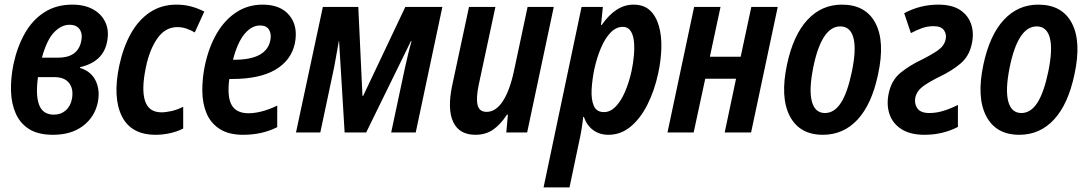

<svg xmlns="http://www.w3.org/2000/svg" viewBox="-20 -572 4697 829"><path d="M209 10Q145 10 106 -14.5Q67 -39 48 -82Q29 -125 27.5 -179.5Q26 -234 38 -294Q54 -369 87 -427.5Q120 -486 171.5 -519Q223 -552 292 -552Q346 -552 383 -531Q420 -510 436 -473.5Q452 -437 442 -390Q425 -305 326 -282L325 -279Q374 -264 393.5 -222.5Q413 -181 402 -129Q389 -67 338.5 -28.5Q288 10 209 10ZM280 -465Q245 -465 213.5 -432.5Q182 -400 161 -323H231Q314 -323 330 -391Q338 -424 324.5 -444.5Q311 -465 280 -465ZM213 -77Q243 -77 264 -95.5Q285 -114 291 -147Q298 -189 278 -214Q258 -239 215 -239H144Q133 -161 149 -119Q165 -77 213 -77Z M652 10Q546 10 506 -70.5Q466 -151 495 -289Q512 -368 545 -427Q578 -486 627.5 -519Q677 -552 742 -552Q776 -552 805.5 -544Q835 -536 862 -522L821 -432Q804 -442 785 -448.5Q766 -455 746 -455Q694 -455 660 -407Q626 -359 610 -282Q590 -187 606 -137Q622 -87 677 -87Q696 -87 720.5 -92.5Q745 -98 771 -111V-17Q746 -4 714.5 3Q683 10 652 10Z M1030 10Q967 10 928 -15.5Q889 -41 871.5 -83.5Q854 -126 853.5 -180Q853 -234 865 -291Q882 -370 916.5 -428.5Q951 -487 1001 -519.5Q1051 -552 1114 -552Q1192 -552 1230 -505Q1268 -458 1253 -384Q1237 -311 1169 -271Q1101 -231 982 -231H970Q960 -153 980.5 -118Q1001 -83 1053 -83Q1079 -83 1110.5 -91Q1142 -99 1177 -116V-23Q1112 10 1030 10ZM1103 -462Q1066 -462 1035.5 -425Q1005 -388 986 -314H992Q1130 -314 1147 -397Q1153 -424 1142 -443Q1131 -462 1103 -462Z M1258 0 1374 -542H1527L1545 -158H1548L1730 -542H1890L1775 0H1669L1728 -277Q1735 -308 1742 -337.5Q1749 -367 1757 -394H1754L1561 0H1468L1444 -395H1443Q1438 -366 1433 -338.5Q1428 -311 1423 -283L1363 0Z M2033 10Q1963 10 1937 -45Q1911 -100 1932 -201L2005 -542H2119L2047 -206Q2035 -149 2042 -119Q2049 -89 2081 -89Q2121 -89 2151 -135Q2181 -181 2199 -265L2258 -542H2371L2256 0H2166L2173 -77H2169Q2140 -33 2108 -11.5Q2076 10 2033 10Z M2327 237 2491 -542H2583L2575 -464H2578Q2639 -552 2715 -552Q2760 -552 2786.5 -527Q2813 -502 2825 -459.5Q2837 -417 2835.5 -364Q2834 -311 2822 -256Q2806 -181 2775.5 -120.5Q2745 -60 2702.5 -25Q2660 10 2607 10Q2569 10 2541.5 -10Q2514 -30 2501 -67H2498Q2492 -10 2481 37L2439 237ZM2588 -88Q2615 -88 2638 -111.5Q2661 -135 2678.5 -175.5Q2696 -216 2707 -266Q2714 -299 2717 -332.5Q2720 -366 2717 -394Q2714 -422 2702.5 -439Q2691 -456 2669 -456Q2640 -456 2616 -431Q2592 -406 2574.5 -364.5Q2557 -323 2546 -273Q2537 -229 2534.5 -186.5Q2532 -144 2543.5 -116Q2555 -88 2588 -88Z M2862 0 2977 -542H3091L3045 -327H3178L3224 -542H3338L3223 0H3109L3158 -232H3025L2975 0Z M3533 10Q3432 10 3390 -71Q3348 -152 3378 -293Q3405 -420 3466 -486Q3527 -552 3615 -552Q3718 -552 3760 -472Q3802 -392 3771 -250Q3744 -122 3683 -56Q3622 10 3533 10ZM3542 -84Q3582 -84 3610.5 -127.5Q3639 -171 3658 -262Q3678 -358 3665 -408Q3652 -458 3608 -458Q3527 -458 3491 -279Q3472 -183 3485.5 -133.5Q3499 -84 3542 -84Z M3972 10Q3910 10 3872 -14.5Q3834 -39 3820.5 -79.5Q3807 -120 3817 -168Q3829 -226 3868.5 -258Q3908 -290 3959 -314Q4003 -336 4030 -355Q4057 -374 4063 -402Q4068 -425 4055.5 -442Q4043 -459 4011 -459Q3984 -459 3959.5 -450Q3935 -441 3913 -429L3884 -515Q3953 -552 4031 -552Q4091 -552 4126 -528.5Q4161 -505 4173.5 -466.5Q4186 -428 4176 -383Q4165 -329 4126.5 -297Q4088 -265 4037 -241Q3987 -216 3962.5 -197Q3938 -178 3932 -151Q3927 -124 3941 -104Q3955 -84 3993 -84Q4024 -84 4055.5 -94Q4087 -104 4116 -119V-24Q4050 10 3972 10Z M4381 10Q4280 10 4238 -71Q4196 -152 4226 -293Q4253 -420 4314 -486Q4375 -552 4463 -552Q4566 -552 4608 -472Q4650 -392 4619 -250Q4592 -122 4531 -56Q4470 10 4381 10ZM4390 -84Q4430 -84 4458.5 -127.5Q4487 -171 4506 -262Q4526 -358 4513 -408Q4500 -458 4456 -458Q4375 -458 4339 -279Q4320 -183 4333.5 -133.5Q4347 -84 4390 -84Z"/></svg>

Font: Noto Sans Condensed SemiBold
Style: Italic
Weight: 600
Width: 3
Italic angle: -12°
Designer: Monotype Design Team
Foundry: Monotype Imaging Inc.
Version: Version 2.013; ttfautohint (v1.8.4.7-5d5b)